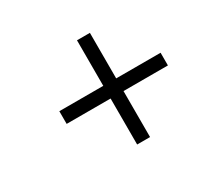

<svg xmlns="http://www.w3.org/2000/svg" viewBox="-105 -617 770 734"><g transform="rotate(-30 280.5 -250.0)"><path d="M114 -223V-279H308V-480H365V-279H561V-223H365V-20H308V-223Z"/></g></svg>

Font: Titillium Web Light
Style: Italic
Weight: 300
Italic angle: -13°
Version: Version 1.002;PS 57.000;hotconv 1.0.70;makeotf.lib2.5.55311